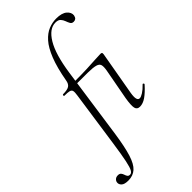

<svg xmlns="http://www.w3.org/2000/svg" viewBox="-398 -805 1160 1160"><g transform="rotate(-45 181.5 -225.5)"><path d="M-41 275Q-74 275 -87 262.5Q-100 250 -98 235Q-97 224 -88 215.5Q-79 207 -64 207Q-50 207 -43.5 214.5Q-37 222 -34 232Q-31 242 -26 249.5Q-21 257 -9 257Q3 257 12 242Q21 227 30.5 182Q40 137 53 47L104 -306Q108 -331 105.5 -342.5Q103 -354 89.5 -357.5Q76 -361 47 -361Q43 -361 44 -367Q45 -373 48 -373Q85 -373 100.5 -383Q116 -393 120 -418Q137 -513 161 -573.5Q185 -634 214.5 -667Q244 -700 276.5 -713Q309 -726 342 -726Q390 -726 412.5 -706.5Q435 -687 432 -663Q429 -649 422 -643Q415 -637 404 -637Q389 -637 382.5 -648.5Q376 -660 371 -674.5Q366 -689 355.5 -700.5Q345 -712 322 -712Q269 -712 228 -644Q187 -576 167 -439L101 21Q87 116 69.5 172Q52 228 25.5 251.5Q-1 275 -41 275ZM324 9Q300 9 295 -12.5Q290 -34 299 -89L336 -288Q341 -317 337 -332Q333 -347 312 -353Q291 -359 247.5 -359.5Q204 -360 131 -360L133 -378Q212 -378 258.5 -380Q305 -382 332.5 -384Q360 -386 380 -386Q391 -386 392.5 -380Q394 -374 389.5 -353.5Q385 -333 378 -288L343 -89Q338 -58 342 -43Q346 -28 359 -28Q370 -28 389 -40Q408 -52 430 -75Q434 -79 438 -74.5Q442 -70 439 -67Q405 -29 377.5 -10Q350 9 324 9Z"/></g></svg>

Font: Cormorant Garamond Light
Style: Italic
Weight: 300
Italic angle: -10°
Designer: Christian Thalmann (Catharsis Fonts)
Foundry: Catharsis Fonts
Version: Version 4.001